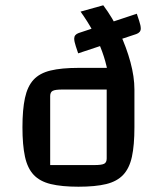

<svg xmlns="http://www.w3.org/2000/svg" viewBox="-20 -697 597 727"><path d="M277 10Q214 10 172.5 0Q131 -10 107.5 -35Q84 -60 74.5 -104Q65 -148 65 -215Q65 -282 74.5 -326Q84 -370 107 -395Q130 -420 171.5 -430Q213 -440 277 -440H418L489 -358V-215Q489 -147 479.5 -103.5Q470 -60 446.5 -35Q423 -10 382 0Q341 10 277 10ZM170 -72H338Q365 -72 374.5 -77Q384 -82 384 -97V-358H216Q189 -358 179.5 -353Q170 -348 170 -333ZM394 -358Q394 -427 366.5 -502.5Q339 -578 285 -653L371 -677Q407 -629 433 -573Q459 -517 474 -461.5Q489 -406 489 -358ZM276 -495 267 -522Q261 -540 261 -551Q261 -566 278 -572L498 -645L507 -618Q513 -600 513 -589Q513 -574 496 -568Z"/></svg>

Font: Changa ExtraLight
Style: Regular
Weight: 400
Version: Version 3.002; ttfautohint (v1.8.2)